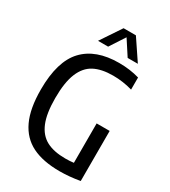

<svg xmlns="http://www.w3.org/2000/svg" viewBox="-226 -1057 1041 1175"><g transform="rotate(30 294.0 -470.0)"><path d="M532 -360V-6Q457 7 389.5 7Q272 7 195.2 -31Q118.5 -69 79.5 -152Q40.5 -235 40.5 -369.5Q40.5 -568.5 125.8 -659Q211 -749.5 375 -749.5Q452.5 -749.5 519 -730V-644.5Q452 -664 382 -664Q300.5 -664 248.5 -636.5Q196.5 -609 169.8 -544Q143 -479 143 -368Q143 -260 169.2 -196.5Q195.5 -133 247.5 -105.5Q299.5 -78 380.5 -78Q413.5 -78 440 -81.5V-360ZM476 -802H404L335 -908L266 -802H194.5L291.5 -947H378.5Z"/></g></svg>

Font: Encode Sans Condensed Medium
Style: Regular
Weight: 500
Width: 3
Designer: Multiple Designers
Foundry: Impallari Type
Version: Version 2.000